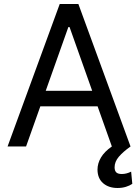

<svg xmlns="http://www.w3.org/2000/svg" viewBox="-20 -727 686 953"><path d="M17.6 0 276.4 -707H369.1L627.9 0Q590.8 26.4 569.8 51Q548.8 75.7 548.8 103.5Q548.8 120.1 556.9 128.4Q564.9 136.7 585 136.7Q607.4 136.7 630.9 125L636.7 185.5Q624 194.3 605.2 200.2Q586.4 206.1 563.5 206.1Q519.5 206.1 491.9 182.4Q464.4 158.7 463.9 115.2Q463.9 84 481.2 54.7Q498.5 25.4 535.2 0L464.4 -199.2H180.2L109.4 0ZM437.5 -276.4 325.2 -592.8H319.3L207 -276.4Z"/></svg>

Font: Pretendard JP
Style: Regular
Weight: 400
Designer: Base glyphs from Inter by Rasmus Andersson; Hangeul glyphs from Noto Sans CJK(Source Han Sans) by Jang Soo-young and Kan
Foundry: Kil Hyung-jin
Version: Version 1.309